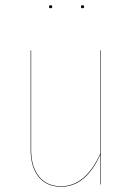

<svg xmlns="http://www.w3.org/2000/svg" viewBox="-20 -711 511 740"><path d="M174.8 -690.9Q181.2 -690.9 181.2 -685.1Q181.2 -679.2 174.8 -679.2Q168.9 -679.2 168.9 -685.1Q168.9 -690.9 174.8 -690.9ZM297.9 -690.9Q304.2 -690.9 304.2 -685.1Q304.2 -679.2 297.9 -679.2Q292 -679.2 292 -685.1Q292 -690.9 297.9 -690.9ZM369.1 -517.1V0H367.2V-116.2Q311 8.8 215.8 8.8Q159.7 8.8 128.9 -29.3Q98.1 -67.4 98.1 -133.8V-517.1H100.1V-133.8Q100.1 -68.4 130.4 -30.8Q160.6 6.8 215.8 6.8Q309.6 6.8 367.2 -120.1V-517.1Z"/></svg>

Font: Fira Sans Compressed Two
Style: Regular
Weight: 100
Width: 1
Designer: Carrois Corporate & Edenspiekermann AG
Foundry: Carrois Corporate GbR & Edenspiekermann AG
Version: Version 4.203;PS 004.203;hotconv 1.0.88;makeotf.lib2.5.64775